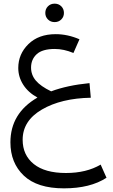

<svg xmlns="http://www.w3.org/2000/svg" viewBox="-20 -669 620 1051"><path d="M228 -598Q228 -620 242.5 -634.5Q257 -649 279 -649Q301 -649 315.5 -634.5Q330 -620 330 -598Q330 -577 315.5 -562.5Q301 -548 279 -548Q257 -548 242.5 -562.5Q228 -577 228 -598ZM531 232 563 304Q474 362 330 362Q184 362 110.5 292.5Q37 223 37 110Q37 -49 185 -135Q134 -163 107 -205.5Q80 -248 80 -297Q80 -373 135.5 -427.5Q191 -482 285 -482Q350 -482 415 -454L382 -379Q329 -401 280 -401Q212 -401 181 -372.5Q150 -344 150 -299Q150 -259 176 -228Q202 -197 260 -169Q348 -202 470 -214L477 -134Q315 -131 209.5 -69.5Q104 -8 104 96Q104 180 165 229Q226 278 341 278Q453 278 531 232Z"/></svg>

Font: FiraGO Book
Style: Regular
Weight: 350
Designer: bBox Type
Foundry: bBox Type GmbH
Version: Version 1.001;PS 001.001;hotconv 1.0.88;makeotf.lib2.5.64775